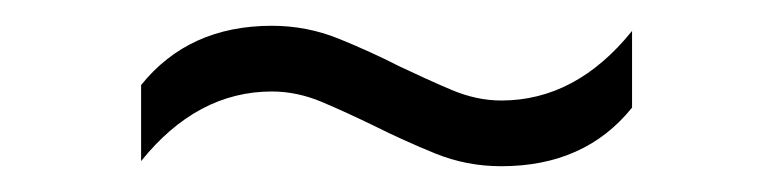

<svg xmlns="http://www.w3.org/2000/svg" viewBox="-20 -452 600 149"><path d="M369 -323Q342 -323 317.5 -333Q293 -343 270 -354.5Q249.5 -364.5 230 -372.8Q210.5 -381 191 -381Q133 -381 89.5 -327V-386Q126.5 -432 191 -432Q218 -432 242.8 -422Q267.5 -412 290 -400.5Q311 -390.5 330.5 -382.2Q350 -374 369 -374Q427 -374 470.5 -428V-368.5Q434 -323 369 -323Z"/></svg>

Font: Encode Sans Exp Lt
Style: Regular
Weight: 300
Width: 7
Designer: Multiple Designers
Foundry: Impallari Type
Version: Version 3.002; ttfautohint (v1.8.3) -l 8 -r 50 -G 200 -x 14 